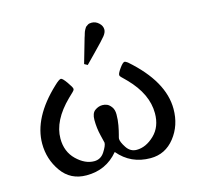

<svg xmlns="http://www.w3.org/2000/svg" viewBox="-103 -818 974 934"><g transform="rotate(-15 383.5 -350.5)"><path d="M51.8 -199.2Q51.8 -330.1 187 -457Q211.9 -481 221.2 -481Q229 -481 248.5 -453.4Q268.1 -425.8 268.1 -418Q268.1 -414.1 265.6 -410.6Q263.2 -407.2 260 -404.1Q256.8 -400.9 249.5 -394Q242.2 -387.2 235.8 -380.9Q144 -291 144 -200.2Q144 -134.3 186.5 -93Q229 -51.8 274.9 -51.8Q308.1 -51.8 327.1 -81.3Q346.2 -110.8 346.2 -126Q346.2 -127 336.7 -165.5Q327.1 -204.1 327.1 -245.1Q327.1 -279.3 345 -292.2Q362.8 -305.2 382.8 -305.2Q394 -305.2 405 -301Q416 -296.9 427 -282.5Q438 -268.1 438 -244.1Q438 -216.3 433.1 -189.7Q428.2 -163.1 423.6 -146.5Q418.9 -129.9 418.9 -126Q418.9 -109.9 438 -80.8Q457 -51.8 488.8 -51.8Q535.6 -51.8 577.9 -92.3Q620.1 -132.8 620.1 -201.2Q620.1 -298.3 532.2 -388.2Q526.4 -394 518.8 -401.6Q511.2 -409.2 508.1 -412.1Q504.9 -415 502.4 -418.5Q500 -421.9 500 -425.8Q500 -434.6 516.6 -457.8Q533.2 -481 542 -481Q545.9 -481 557.1 -473.1Q712.9 -336.9 712.9 -198.2Q712.9 -115.2 665.5 -55.2Q618.2 4.9 543.9 4.9Q444.8 4.9 382.8 -68.8H381.8Q319.8 5.4 221.2 4.9Q141.1 4.9 96.4 -58.1Q51.8 -121.1 51.8 -199.2ZM349.1 -521Q351.1 -528.8 384.8 -645Q385.7 -647 387.9 -654.1Q390.1 -661.1 390.6 -663.6Q391.1 -666 393.6 -672.6Q396 -679.2 397.9 -681.6Q399.9 -684.1 402.3 -689Q404.8 -693.8 408.4 -696Q412.1 -698.2 416 -701.2Q419.9 -704.1 425 -705.1Q430.2 -706.1 436 -706.1Q456.1 -706.1 471.9 -691.4Q487.8 -676.8 487.8 -658.2Q487.8 -644 474.9 -627.4Q461.9 -610.8 411.1 -559.1Q383.3 -530.3 365.2 -512.2Z"/></g></svg>

Font: CMU Concrete
Style: Bold
Weight: 700
Version: Version 0.7.0